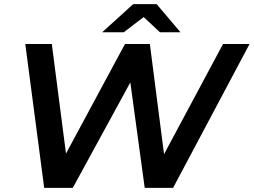

<svg xmlns="http://www.w3.org/2000/svg" viewBox="-20 -914 1234 934"><path d="M195 0 103 -700H232L301 -167L588 -700H709L778 -164L1065 -700H1194L822 0H684L614 -513L334 0ZM477 -757 628 -894H742L858 -757H758L679 -831L582 -757Z"/></svg>

Font: Montserrat SemiBold
Style: Italic
Weight: 600
Italic angle: -11.3°
Designer: Julieta Ulanovsky
Foundry: Julieta Ulanovsky
Version: Version 9.000; ttfautohint (v1.8.4.7-5d5b)